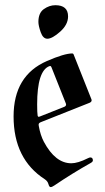

<svg xmlns="http://www.w3.org/2000/svg" viewBox="-20 -723 412 752"><path d="M33.2 0ZM130.4 -637.2Q130.4 -672.4 151.9 -687.5Q173.3 -702.6 196.8 -702.6Q246.6 -702.6 246.6 -658.7Q246.6 -626.5 215.6 -598.9Q184.6 -571.3 165.5 -571.3Q148.4 -571.3 139.4 -596.9Q130.4 -622.6 130.4 -637.2ZM33.2 -267.1Q33.2 -427.2 163.6 -483.9Q231.9 -513.7 263.2 -513.7Q266.6 -513.7 268.1 -510.3L337.4 -335.9Q338.9 -333 338.9 -330.1Q338.9 -323.7 330.6 -320.3L140.1 -244.6Q131.3 -241.2 131.3 -234.9Q131.3 -232.4 131.8 -230Q138.2 -193.4 151.9 -167.5Q196.8 -83.5 259.3 -83.5Q284.7 -83.5 323.7 -103Q330.6 -106.4 333.5 -106.4Q343.8 -106.4 343.8 -94.7Q343.8 -89.4 335 -84.5Q262.7 -43.9 192.9 3.4Q183.6 9.8 178.2 9.8Q172.9 9.8 169.7 -2Q166.5 -13.7 155.3 -21Q33.2 -100.1 33.2 -267.1ZM125.5 -314Q125.5 -280.8 127.4 -270Q128.4 -265.6 131.1 -265.6Q133.8 -265.6 137.2 -267.1L231.9 -304.7Q238.8 -307.6 238.8 -313.5Q238.8 -315.9 237.3 -319.3L181.6 -459.5Q179.7 -464.4 177 -464.4Q174.3 -464.4 173.3 -463.9Q125.5 -445.8 125.5 -314Z"/></svg>

Font: UnifrakturMaguntia21
Style: Book
Weight: 400
Designer: j. 'mach' wust, Gerrit Ansmann, Georg Duffner, based on a font by Peter Wiegel, original typeface by Carl Albert Fahrenw
Version: Version 2017-03-19